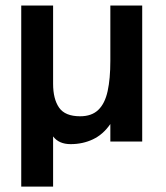

<svg xmlns="http://www.w3.org/2000/svg" viewBox="-20 -513 600 696"><path d="M172.5 163.5H57V-493H172.5V-209.5Q172.5 -154 194.2 -122.8Q216 -91.5 270.5 -91.5Q312.5 -91.5 336.5 -114.8Q360.5 -138 370.2 -182.8Q380 -227.5 380 -292.5V-493H495.5V0H380V-63.5Q354 -25.5 317 -8Q280 9.5 236 9.5Q193.5 9.5 172.5 -18.5Z"/></svg>

Font: Acari Sans Neue
Style: Bold
Weight: 700
Designer: Alfredo Marco Pradil (font), Cristiano Sobral (main changes)
Foundry: Hanken Design Co. (font), Cristiano Sobral (main changes)
Version: Version 2.459;March 19, 2022;FontCreator 14.0.0.2808 64-bit;